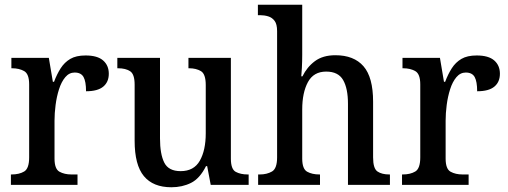

<svg xmlns="http://www.w3.org/2000/svg" viewBox="-20 -780 2143 810"><path d="M26 0V-44H29Q61 -44 82 -56.5Q103 -69 103 -116V-424Q103 -468 82 -480Q61 -492 31 -492H28V-536H186L203 -435H208Q220 -467 236 -492Q252 -517 276.5 -531.5Q301 -546 341 -546Q391 -546 415 -525Q439 -504 439 -469Q439 -434 415.5 -414.5Q392 -395 343 -395Q343 -436 332.5 -455Q322 -474 295 -474Q272 -474 255.5 -454.5Q239 -435 229 -403.5Q219 -372 214.5 -337Q210 -302 210 -271V-111Q210 -67 231 -55.5Q252 -44 281 -44H307V0Z M703 10Q626 10 587 -37Q548 -84 548 -186V-423Q548 -467 529 -479.5Q510 -492 478 -492H475V-536H655V-196Q655 -130 673 -94Q691 -58 742 -58Q798 -58 823 -102Q848 -146 848 -218V-421Q848 -468 827.5 -480Q807 -492 778 -492H775V-536H954V-111Q954 -66 974.5 -55Q995 -44 1025 -44H1029V0H869L854 -79H849Q823 -27 786 -8.5Q749 10 703 10Z M1069 0V-44H1076Q1106 -44 1127.5 -56.5Q1149 -69 1149 -116V-649Q1149 -678 1138.5 -692Q1128 -706 1111.5 -711Q1095 -716 1077 -716H1068V-760H1255V-549Q1255 -521 1253.5 -492.5Q1252 -464 1251 -458H1256Q1275 -497 1308.5 -522Q1342 -547 1395 -547Q1473 -547 1513.5 -500.5Q1554 -454 1554 -351V-116Q1554 -69 1572.5 -56.5Q1591 -44 1622 -44H1625V0H1448V-342Q1448 -407 1427.5 -442.5Q1407 -478 1356 -478Q1303 -478 1279 -433.5Q1255 -389 1255 -318V-111Q1255 -67 1276 -55.5Q1297 -44 1327 -44H1330V0Z M1676 0V-44H1679Q1711 -44 1732 -56.5Q1753 -69 1753 -116V-424Q1753 -468 1732 -480Q1711 -492 1681 -492H1678V-536H1836L1853 -435H1858Q1870 -467 1886 -492Q1902 -517 1926.5 -531.5Q1951 -546 1991 -546Q2041 -546 2065 -525Q2089 -504 2089 -469Q2089 -434 2065.5 -414.5Q2042 -395 1993 -395Q1993 -436 1982.5 -455Q1972 -474 1945 -474Q1922 -474 1905.5 -454.5Q1889 -435 1879 -403.5Q1869 -372 1864.5 -337Q1860 -302 1860 -271V-111Q1860 -67 1881 -55.5Q1902 -44 1931 -44H1957V0Z"/></svg>

Font: Noto Serif Khmer SemiCondensed Medium
Style: Regular
Weight: 500
Width: 4
Designer: Danh Hong and the Monotype Design Team
Foundry: Monotype Imaging Inc.
Version: Version 2.004; ttfautohint (v1.8.4.7-5d5b)